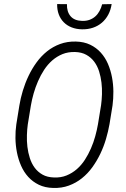

<svg xmlns="http://www.w3.org/2000/svg" viewBox="-20 -928 627 958"><path d="M526.4 -308.6Q520 -272.5 508.8 -234.4Q497.6 -196.3 480.5 -160.6Q463.4 -125 440.7 -93.5Q418 -62 388.7 -38.6Q359.4 -15.1 323.5 -2Q287.6 11.2 245.1 9.8Q204.6 8.8 173.8 -6.1Q143.1 -21 121.1 -45.2Q99.1 -69.3 85.2 -101.1Q71.3 -132.8 64.5 -167.7Q57.6 -202.6 57.1 -238.8Q56.6 -274.9 61.5 -308.1L76.7 -401.9Q82.5 -438 94 -475.8Q105.5 -513.7 122.6 -549.6Q139.6 -585.4 162.6 -616.9Q185.5 -648.4 214.8 -671.9Q244.1 -695.3 280 -708.5Q315.9 -721.7 358.4 -720.7Q399.4 -719.7 430.2 -704.8Q460.9 -689.9 482.9 -665.5Q504.9 -641.1 518.6 -609.4Q532.2 -577.6 538.8 -542.5Q545.4 -507.3 545.7 -471.2Q545.9 -435.1 541.5 -401.9ZM484.4 -403.8Q487.8 -428.7 488.8 -457.8Q489.7 -486.8 486.3 -515.9Q482.9 -544.9 474.4 -572Q465.8 -599.1 450.2 -620.1Q434.6 -641.1 411.1 -654.3Q387.7 -667.5 354.5 -668.5Q319.8 -669.4 291.7 -658Q263.7 -646.5 240.7 -626.5Q217.8 -606.4 200.2 -579.6Q182.6 -552.7 169.7 -522.7Q156.7 -492.7 147.9 -461.9Q139.2 -431.2 134.3 -402.8L118.7 -307.6Q115.2 -282.7 114.3 -253.7Q113.3 -224.6 116.7 -195.6Q120.1 -166.5 128.9 -139.2Q137.7 -111.8 153.3 -90.8Q168.9 -69.8 192.4 -56.6Q215.8 -43.5 249 -42.5Q283.7 -41 312 -52.5Q340.3 -64 363.3 -84Q386.2 -104 403.6 -130.9Q420.9 -157.7 433.8 -187.5Q446.8 -217.3 455.3 -248.5Q463.9 -279.8 468.8 -308.1ZM537.1 -907.7Q532.7 -878.4 520.3 -855Q507.8 -831.5 488.5 -814.9Q469.2 -798.3 444.1 -789.8Q418.9 -781.2 389.2 -781.7Q360.8 -782.2 337.6 -791.3Q314.5 -800.3 298.1 -816.9Q281.7 -833.5 273.2 -856.4Q264.6 -879.4 265.1 -907.7L314 -907.2Q313 -869.6 332 -847.2Q351.1 -824.7 390.1 -823.7Q410.6 -823.2 426.8 -829.1Q442.9 -835 455.3 -845.9Q467.8 -856.9 476.3 -872.6Q484.9 -888.2 489.7 -906.7Z"/></svg>

Font: Roboto Mono Light
Style: Italic
Weight: 300
Designer: Google
Version: Version 2.000985; 2015; ttfautohint (v1.3)